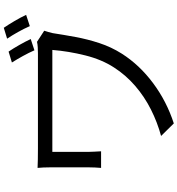

<svg xmlns="http://www.w3.org/2000/svg" viewBox="19 -918 961 1040"><g transform="rotate(-90 500.0 -398.5)"><path d="M740 -833Q757 -808 776 -774.5Q795 -741 808 -713L747 -693Q734 -723 716 -755.5Q698 -788 681 -815ZM869 -859Q886 -834 905.5 -801Q925 -768 939 -738L878 -718Q864 -750 846 -782Q828 -814 810 -841ZM853 -640Q850 -633 846 -617.5Q842 -602 840 -594Q831 -535 819 -470Q807 -405 786 -341Q765 -277 729 -220Q668 -124 569.5 -50.5Q471 23 351 62L283 -7Q357 -27 426.5 -62Q496 -97 554.5 -147.5Q613 -198 654 -262Q697 -328 719.5 -418Q742 -508 749 -596Q735 -596 694.5 -596Q654 -596 597.5 -596Q541 -596 479 -596Q417 -596 359.5 -596Q302 -596 258.5 -596Q215 -596 197 -596Q197 -585 197 -557.5Q197 -530 197 -497Q197 -464 197 -436Q197 -408 197 -396Q197 -385 198 -368Q199 -351 200 -332H110Q113 -368 113 -396Q113 -408 113 -436Q113 -464 113 -498.5Q113 -533 113 -563.5Q113 -594 113 -610Q113 -645 110 -676Q130 -675 157 -674.5Q184 -674 216 -674Q225 -674 261.5 -674Q298 -674 351.5 -674Q405 -674 464.5 -674Q524 -674 579.5 -674Q635 -674 675.5 -674Q716 -674 730 -674Q746 -674 763 -675Q780 -676 793 -679Z"/></g></svg>

Font: Go Noto Current
Style: Regular
Weight: 400
Designer: Monotype Design Team
Foundry: Monotype Imaging Inc.
Version: Version 2.007; ttfautohint (v1.8) -l 8 -r 50 -G 200 -x 14 -D